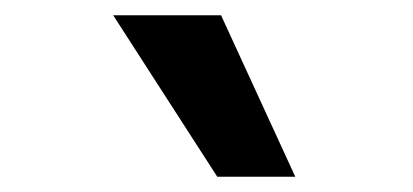

<svg xmlns="http://www.w3.org/2000/svg" viewBox="-20 -821 540 251"><path d="M128 -801H269L366 -590H264Z"/></svg>

Font: MartelSansBold
Style: Bold
Weight: 700
Designer: Dan Reynolds and Mathieu Réguer
Foundry: Dan Reynolds and Mathieu Réguer
Version: Version 1.002; ttfautohint (v1.1) -l 5 -r 5 -G 72 -x 0 -D la